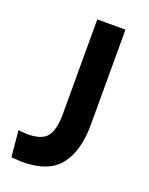

<svg xmlns="http://www.w3.org/2000/svg" viewBox="-129 -728 626 807"><g transform="rotate(20 183.5 -324.5)"><path d="M23 8 12 -109Q23 -108 33.5 -107Q44 -106 51 -106Q119 -106 141.5 -137.5Q164 -169 164 -236V-660H290V-236Q290 -118 240 -53.5Q190 11 70 11Q62 11 51 10Q40 9 23 8Z"/></g></svg>

Font: Bricolage Grotesque 10pt SemiBold
Style: Regular
Weight: 600
Designer: Mathieu Triay
Foundry: Atelier Triay
Version: Version 1.000; ttfautohint (v1.8.4.7-5d5b);gftools[0.9.29]